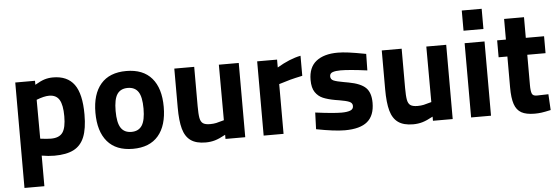

<svg xmlns="http://www.w3.org/2000/svg" viewBox="-55 -899 3759 1288"><g transform="rotate(-5 1824.0 -255.0)"><path d="M506 -246Q506 -150 483 -94Q460 -38 411 -13Q362 12 281 12Q241 12 196 4V210H62V-500H195V-473Q234 -496 260.5 -504Q287 -512 317 -512Q413 -512 459.5 -448.5Q506 -385 506 -246ZM370 -246Q370 -322 349 -357Q328 -392 280 -392Q246 -392 195 -372L196 -110Q241 -104 268 -104Q324 -104 347 -136.5Q370 -169 370 -246Z M580 -251Q580 -376 638.5 -444Q697 -512 810 -512Q923 -512 981.5 -444Q1040 -376 1040 -251Q1040 -125 981.5 -56.5Q923 12 810 12Q697 12 638.5 -56.5Q580 -125 580 -251ZM904 -251Q904 -330 881 -364Q858 -398 810 -398Q762 -398 739 -364Q716 -330 716 -251Q716 -172 739 -137Q762 -102 810 -102Q858 -102 881 -137Q904 -172 904 -251Z M1567 -500V0H1434V-28Q1392 -5 1362.5 3.5Q1333 12 1300 12Q1236 12 1199.5 -14Q1163 -40 1148 -94Q1133 -148 1133 -238V-500H1267V-236Q1267 -182 1272 -155.5Q1277 -129 1292.5 -118.5Q1308 -108 1340 -108Q1363 -108 1381.5 -112Q1400 -116 1434 -126L1433 -500Z M1984 -377Q1932 -366 1902 -358Q1872 -350 1825 -335V0H1691V-500H1825V-447Q1911 -498 1984 -512Z M2045 -12 2049 -124Q2170 -108 2225 -108Q2262 -108 2283.5 -116Q2305 -124 2305 -146Q2305 -166 2284.5 -175Q2264 -184 2216 -192Q2198 -194 2191 -196Q2141 -205 2109 -218.5Q2077 -232 2057 -261.5Q2037 -291 2037 -344Q2037 -429 2089 -470Q2141 -511 2234 -511Q2266 -511 2308 -505.5Q2350 -500 2424 -486L2422 -375Q2301 -391 2243 -391Q2209 -391 2189.5 -384Q2170 -377 2170 -357Q2170 -336 2190.5 -327.5Q2211 -319 2257 -311L2290 -305Q2371 -290 2404.5 -257Q2438 -224 2438 -156Q2438 -70 2389 -29Q2340 12 2237 12Q2168 12 2045 -12Z M2964 -500V0H2831V-28Q2789 -5 2759.5 3.5Q2730 12 2697 12Q2633 12 2596.5 -14Q2560 -40 2545 -94Q2530 -148 2530 -238V-500H2664V-236Q2664 -182 2669 -155.5Q2674 -129 2689.5 -118.5Q2705 -108 2737 -108Q2760 -108 2778.5 -112Q2797 -116 2831 -126L2830 -500Z M3088 -720H3222V-584H3088ZM3088 -500H3222V0H3088Z M3624 -3Q3584 6 3561.5 9Q3539 12 3516 12Q3458 12 3426 -6Q3394 -24 3380 -65Q3366 -106 3366 -178V-386H3307V-500H3366V-639H3500V-500H3623V-386H3500V-181Q3500 -142 3507 -124.5Q3514 -107 3542 -108L3618 -110Z"/></g></svg>

Font: Cairo
Style: Bold
Weight: 700
Designer: Mohamed Gaber
Foundry: Kief Type Foundry
Version: Version 2.100